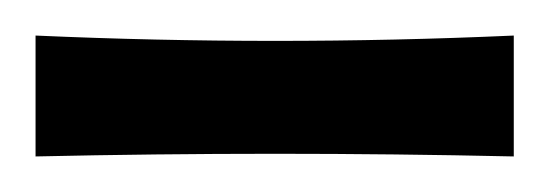

<svg xmlns="http://www.w3.org/2000/svg" viewBox="-23 -598 309 108"><path d="M-3 -578Q132 -572 266 -578V-510Q132 -513 -3 -510Z"/></svg>

Font: Ruwudu Medium
Style: Regular
Weight: 500
Designer: Becca Hirsbrunner Spalinger
Foundry: SIL International
Version: Version 3.000